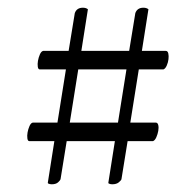

<svg xmlns="http://www.w3.org/2000/svg" viewBox="-20 -540 508 498"><path d="M161 -222H286L308 -360H183ZM121 -174H56Q52 -174 51 -181Q50 -188 51.5 -196.5Q53 -205 56.5 -213Q60 -221 65 -222H129L151 -360H83Q79 -360 78 -367Q77 -374 78.5 -382.5Q80 -391 83.5 -399Q87 -407 92 -408H158L174 -506Q179 -520 195 -520Q203 -520 208 -516L191 -408H315L331 -506Q336 -520 352 -520Q360 -520 365 -516L348 -408H410Q415 -408 416.5 -401.5Q418 -395 417 -386.5Q416 -378 412.5 -370Q409 -362 404 -360H340L318 -222H384Q389 -222 390.5 -215.5Q392 -209 390.5 -200.5Q389 -192 385.5 -184Q382 -176 377 -174H311L295 -75Q294 -72 288 -67Q282 -62 271 -62Q266 -62 262 -64Q261 -65 261 -66L278 -174H153L137 -75Q136 -72 130.5 -67Q125 -62 114 -62Q109 -62 105 -64Q104 -65 104 -66Z"/></svg>

Font: Vermiglione
Style: Regular
Weight: 400
Version: Version 1.000